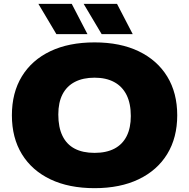

<svg xmlns="http://www.w3.org/2000/svg" viewBox="-20 -971 986 1001"><path d="M473 10Q339.5 10 243 -36Q146.5 -82 94.2 -167.2Q42 -252.5 42 -370Q42 -487.5 94 -572.8Q146 -658 242.5 -704Q339 -750 473 -750Q607 -750 703.5 -703.5Q800 -657 852 -571.8Q904 -486.5 904 -370Q904 -253.5 852 -168.2Q800 -83 703.2 -36.5Q606.5 10 473 10ZM473 -174Q534.5 -174 576.8 -196.2Q619 -218.5 640.5 -261.5Q662 -304.5 662 -366Q662 -431.5 639.8 -476Q617.5 -520.5 575.2 -543.2Q533 -566 473 -566Q413 -566 370.8 -544.2Q328.5 -522.5 306.2 -479.8Q284 -437 284 -374Q284 -307 305.8 -262.5Q327.5 -218 369.5 -196Q411.5 -174 473 -174ZM510 -793 416 -951H590L672 -793ZM274 -793 180 -951H354L436 -793Z"/></svg>

Font: Encode Sans SC Expanded Black
Style: Regular
Weight: 900
Width: 7
Designer: Multiple Designers
Foundry: Impallari Type
Version: Version 3.002